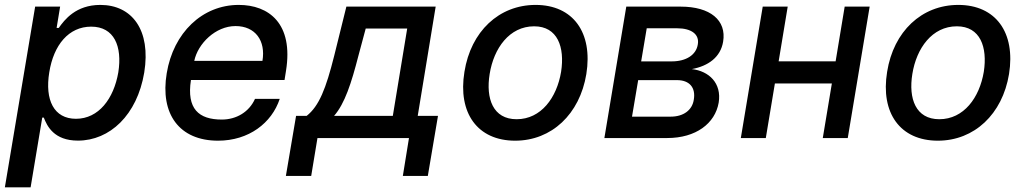

<svg xmlns="http://www.w3.org/2000/svg" viewBox="-28 -573 4257 797"><path d="M-7.8 204.5H99.1L147.4 -84.9H153.8C167.3 -50.1 195.7 10.7 295.5 10.7C427.6 10.7 541.2 -95.2 570.7 -271.7C599.4 -448.5 519.9 -552.6 388.5 -552.6C286.6 -552.6 239.7 -490.8 215.9 -457H207L221.6 -545.5H117.9ZM176.5 -272.7C194.6 -386.7 257.5 -462.4 350.5 -462.4C446 -462.4 480.1 -381 463.1 -272.7C444.2 -163.4 381.7 -79.9 287.3 -79.9C195.7 -79.9 157.7 -158 176.5 -272.7Z M877.1 11C1005 11 1100.1 -62.5 1133.2 -162.6H1030.5C1006.4 -108.7 953.8 -76.7 892.8 -76.7C796.9 -76.7 746.1 -121.1 764.6 -240.8H1153.1L1159.1 -278.4C1191.1 -475.9 1087.4 -552.6 963.1 -552.6C811.4 -552.6 691.8 -436.8 664.1 -269.2C635.7 -99.8 716.3 11 877.1 11ZM778.4 -320.3C793.3 -392 866.8 -464.8 949.6 -464.8C1032 -464.8 1075.6 -403.8 1061.4 -320.3Z M1158.7 157.3H1263.8L1289.8 0H1669.7L1644.2 157.3H1747.9L1790.1 -92H1706L1780.5 -545.5H1409.8L1359.4 -342C1324.9 -204.5 1296.5 -132.8 1245 -92H1201ZM1358.7 -92C1403.1 -142.8 1430.4 -227.3 1459.9 -342L1490.1 -454.5H1662.3L1602.6 -92Z M2110.4 11C2261.7 11 2378.6 -99.1 2405.9 -265.6C2433.6 -437.9 2350.9 -552.6 2195.3 -552.6C2043.3 -552.6 1926.5 -442.5 1899.9 -274.9C1871.8 -103.7 1954.2 11 2110.4 11ZM2004.6 -266C2021.7 -372.9 2086.6 -463.8 2189.3 -463.8C2286.6 -463.8 2317.1 -377.5 2301.1 -274.9C2283.4 -168 2218.4 -78.1 2116.5 -78.1C2018.5 -78.1 1987.9 -163.7 2004.6 -266Z M2480.8 0H2741.5C2860.8 0 2940.3 -60.4 2955.3 -147C2968.4 -228 2914.8 -278.1 2843.8 -286.2C2912.3 -299 2963.1 -335.6 2973.7 -399.9C2988.6 -489 2920.1 -545.5 2797.6 -545.5H2571.7ZM2595.5 -88.8 2621.1 -240.4H2782C2833.8 -240.4 2860.8 -209.9 2851.9 -158.7C2845.5 -116.1 2809.3 -88.8 2756.4 -88.8ZM2633.5 -318.2 2656.6 -455.6H2782.7C2842.7 -455.6 2876.1 -430 2868.6 -388.5C2861.9 -345.2 2820.3 -318.2 2760.7 -318.2Z M3241.8 -545.5H3138.1L3047.2 0H3150.9L3188.6 -226.6H3425.1L3387.4 0H3491.1L3582 -545.5H3478.3L3440.7 -318.5H3204.2Z M3865.1 11C4016.3 11 4133.2 -99.1 4160.5 -265.6C4188.2 -437.9 4105.5 -552.6 3949.9 -552.6C3797.9 -552.6 3681.1 -442.5 3654.5 -274.9C3626.4 -103.7 3708.8 11 3865.1 11ZM3759.2 -266C3776.3 -372.9 3841.3 -463.8 3943.9 -463.8C4041.2 -463.8 4071.7 -377.5 4055.8 -274.9C4038 -168 3973 -78.1 3871.1 -78.1C3773.1 -78.1 3742.5 -163.7 3759.2 -266Z"/></svg>

Font: Magic Ui Pro Medium
Style: Italic
Weight: 500
Italic angle: -9.39999°
Designer: Stefan Endress, Andreas Faust
Version: Version 1.000;FEAKit 1.0